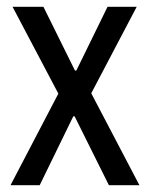

<svg xmlns="http://www.w3.org/2000/svg" viewBox="-20 -546 442 566"><path d="M11 0 152 -270 17 -526H108L201 -338H205L297 -526H383L249 -271L391 0H301L200 -203H196L97 0Z"/></svg>

Font: Archivo Condensed
Style: Regular
Weight: 400
Width: 3
Designer: Hector Gatti
Foundry: Omnibus-Type
Version: Version 2.001; ttfautohint (v1.8.3)